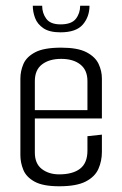

<svg xmlns="http://www.w3.org/2000/svg" viewBox="-20 -640 423 664"><path d="M184.8 4.2Q128.7 4.2 99.7 -11.8Q70.6 -27.8 60.6 -52.8Q50.5 -77.8 50.5 -103.1V-367.9Q50.5 -394.2 61 -418.7Q71.4 -443.2 101.6 -459.2Q131.8 -475.2 191.7 -475.2Q248.5 -475.2 278.8 -459.5Q309.2 -443.7 320.8 -419.3Q332.4 -394.8 332.4 -368.4V-254.2L282.4 -251.9V-359.6Q282.4 -397.6 257.8 -417Q233.3 -436.4 191.5 -436.4Q150.4 -436.4 125.5 -417.4Q100.5 -398.4 100.5 -359.6V-112.3Q100.5 -74.1 124.7 -55.5Q148.8 -37 184.5 -37Q231.8 -37 257.1 -56.7Q282.4 -76.4 282.4 -119.2V-169L332.4 -174.4V-114.9Q332.4 -83.3 320.4 -56.1Q308.4 -28.8 276.5 -12.3Q244.7 4.2 184.8 4.2ZM58.8 -230.4V-259.2H332.4V-230.4ZM189 -528.2Q151.2 -528.2 130.2 -542.3Q109.3 -556.5 101.3 -577.8Q93.4 -599.2 93.4 -620.2H125.8Q125.8 -594.5 140.1 -575.1Q154.3 -555.7 189.5 -555.7Q227.1 -555.7 242.1 -574.7Q257.1 -593.8 257.3 -620.2H289.5Q289.5 -582 266.4 -555.1Q243.3 -528.2 189 -528.2Z"/></svg>

Font: Smooch Sans Thin
Style: Regular
Weight: 100
Designer: Robert E. Leuschke
Foundry: Robert E. Leuschke
Version: Version 1.010